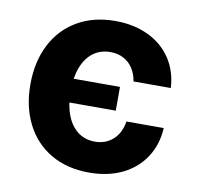

<svg xmlns="http://www.w3.org/2000/svg" viewBox="-68 -623 721 703"><g transform="rotate(10 293.0 -271.5)"><path d="M39.6 -270.5Q39.6 -354 72 -418Q104.5 -481.9 164.8 -517.3Q225.1 -552.7 306.2 -552.7Q375.5 -552.7 429.2 -527.1Q482.9 -501.5 513.9 -454.8Q544.9 -408.2 548.3 -346.2H409.7Q405.3 -373.5 392.1 -394Q378.9 -414.6 357.4 -426Q335.9 -437.5 308.1 -437.5Q272 -437.5 245.1 -418Q218.3 -398.4 203.6 -361.1Q189 -323.7 189 -272.5Q189 -220.2 203.6 -182.4Q218.3 -144.5 245.1 -124.5Q272 -104.5 308.1 -104.5Q348.1 -104.5 375.5 -129.2Q402.8 -153.8 409.7 -197.3H548.3Q544.9 -135.7 514.4 -88.6Q483.9 -41.5 430.7 -15.4Q377.4 10.7 306.6 10.7Q224.6 10.7 164.3 -24.7Q104 -60.1 71.8 -123.8Q39.6 -187.5 39.6 -270.5ZM174.3 -317.9H364.3V-229.5H174.3Z"/></g></svg>

Font: Inter RS Variable
Style: Regular
Weight: 400
Designer: Rasmus Andersson (customised by Maria Ramos and Noel Pretorius)
Foundry: rsms
Version: Version 3.001;Glyphs 3.2.3 (3260)